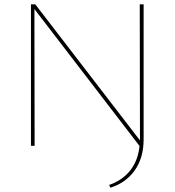

<svg xmlns="http://www.w3.org/2000/svg" viewBox="-20 -678 813 893"><path d="M648 -658V-30Q648 56 606.5 114.5Q565 173 493 195L488 182Q549 161 585.5 115Q622 69 629 1L140 -636L141 0H124V-658H144L631 -25V-30L630 -658Z"/></svg>

Font: Ysabeau SC Thin
Style: Regular
Weight: 200
Designer: Christian Thalmann (Catharsis Fonts)
Version: Version 0.003